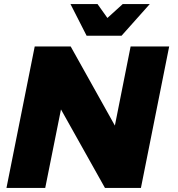

<svg xmlns="http://www.w3.org/2000/svg" viewBox="-20 -931 883 951"><path d="M627 -701 549 -309 330 -701H152L12 0H204L282 -389L500 0H678L818 -701ZM588 -911 512 -842 463 -911H329L409 -754H582L722 -911Z"/></svg>

Font: Argentum Sans ExtraBold
Style: Italic
Weight: 800
Italic angle: -11.3°
Designer: Julieta Ulanovsky
Foundry: Julieta Ulanovsky
Version: Version 5.001;February 15, 2019;FontCreator 11.5.0.2425 64-b